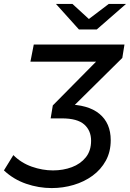

<svg xmlns="http://www.w3.org/2000/svg" viewBox="-113 -757 662 978"><path d="M150 201Q84 201 20 179Q-44 157 -93 111L-45 33Q-5 73 49 92Q103 111 157 111Q209 111 253 94.5Q297 78 324 44.5Q351 11 351 -40Q351 -92 316 -123Q281 -154 202 -154H145L156 -220L416 -483L424 -443H42L59 -530H521L510 -462L243 -198L202 -225H224Q335 -225 393 -177.5Q451 -130 451 -43Q451 16 426 61.5Q401 107 358.5 138Q316 169 262 185Q208 201 150 201ZM289 -607 172 -737H256L376 -627H296L441 -737H529L380 -607Z"/></svg>

Font: MOST Montserrat Medium
Style: Italic
Weight: 500
Italic angle: -11.3°
Designer: Julieta Ulanovsky
Foundry: Julieta Ulanovsky
Version: Version 8.000;March 11, 2024;FontCreator 15.0.0.2926 64-bit